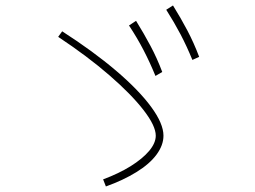

<svg xmlns="http://www.w3.org/2000/svg" viewBox="-20 -813 920 693"><path d="M352.2 -165.6Q408.9 -186.7 451.7 -213.3Q494.4 -240 518.3 -268.3Q542.2 -296.7 542.2 -323.3Q542.2 -358.9 497.8 -416.1Q453.3 -473.3 374.4 -541.7Q295.6 -610 190 -680L204.4 -700Q316.7 -627.8 398.9 -557.8Q481.1 -487.8 525.6 -427.2Q570 -366.7 570 -323.3Q570 -288.9 545 -255Q520 -221.1 472.2 -191.7Q424.4 -162.2 362.2 -140ZM541.1 -538.9Q521.1 -587.8 498.3 -631.7Q475.6 -675.6 445.6 -721.1L471.1 -737.8Q500 -691.1 523.3 -647.2Q546.7 -603.3 565.6 -553.3ZM674.4 -596.7Q654.4 -645.6 631.7 -688.9Q608.9 -732.2 580 -777.8L604.4 -793.3Q633.3 -746.7 656.7 -702.2Q680 -657.8 698.9 -607.8Z"/></svg>

Font: Paperlogy 1 Thin
Style: Regular
Weight: 250
Designer: redesigned by Lee Juim, glyphs from Gmarket Sans & Montserrat
Foundry: PT&
Version: Version 1.001